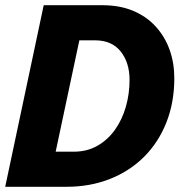

<svg xmlns="http://www.w3.org/2000/svg" viewBox="-25 -718 695 738"><path d="M-5 0 143 -698H368Q435 -698 486.5 -676.5Q538 -655 573.5 -616Q609 -577 627 -526.5Q645 -476 645 -417Q645 -325 615 -248.5Q585 -172 530 -116.5Q475 -61 398.5 -30.5Q322 0 230 0ZM189 -135H259Q310 -135 350 -158Q390 -181 417.5 -220Q445 -259 459 -308.5Q473 -358 473 -411Q473 -477 439 -520Q405 -563 340 -563H280Z"/></svg>

Font: Azeret Mono Thin
Style: Bold Italic
Weight: 700
Italic angle: -12°
Version: Version 1.002